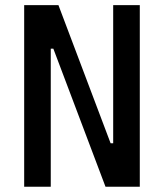

<svg xmlns="http://www.w3.org/2000/svg" viewBox="-20 -713 626 733"><path d="M382.8 0 183.6 -527.3H138.7V-693.4H203.1L402.3 -166H426.8V0ZM72.3 0V-693.4H173.8V0ZM412.1 0V-693.4H513.7V0Z"/></svg>

Font: Cascadia Code
Style: Regular
Weight: 400
Designer: Aaron Bell
Foundry: Saja Typeworks
Version: Version 2404.023